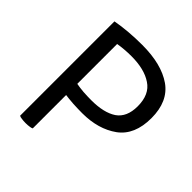

<svg xmlns="http://www.w3.org/2000/svg" viewBox="-189 -844 985 985"><g transform="rotate(45 303.0 -351.5)"><path d="M99.6 -4.9Q106.4 -1 118.2 0Q129.9 2 146.5 2Q162.1 2 173.8 0Q184.6 -1 191.4 -4.9Q191.4 -85.9 191.4 -247.1Q210.9 -244.1 249 -241.2Q287.1 -239.3 315.4 -239.3Q431.6 -239.3 508.8 -294.9Q585 -350.6 585 -472.7Q585 -593.8 505.9 -649.4Q425.8 -705.1 286.1 -705.1Q236.3 -705.1 189.5 -701.2Q141.6 -697.3 99.6 -689.5Q99.6 -655.3 99.6 -588.9Q99.6 -442.4 99.6 -4.9ZM287.1 -625Q381.8 -625 436.5 -587.9Q492.2 -551.8 492.2 -465.8Q492.2 -386.7 442.4 -352.5Q392.6 -319.3 301.8 -319.3Q274.4 -319.3 243.2 -321.3Q210.9 -324.2 191.4 -328.1Q191.4 -424.8 191.4 -617.2Q213.9 -621.1 238.3 -623Q262.7 -625 287.1 -625Z"/></g></svg>

Font: cl
Style: Regular
Weight: 400
Designer: Mitja Miklavcic
Version: Version 1.0